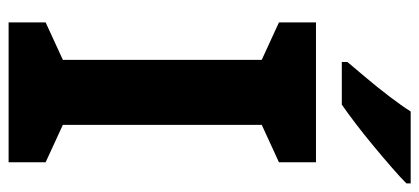

<svg xmlns="http://www.w3.org/2000/svg" viewBox="-284 -690 974 446"><g transform="rotate(90 203.0 -467.0)"><path d="M357 0H32V-86L119 -126V-588L32 -628V-714H357V-628L270 -588V-126L357 -86ZM406 -924Q392 -910 369 -890Q346 -870 319.5 -848Q293 -826 267.5 -806.5Q242 -787 223 -774H124V-787Q140 -806 161.5 -831.5Q183 -857 204 -884.5Q225 -912 239 -934H406Z"/></g></svg>

Font: Noto Sans Gurmukhi
Style: Regular
Weight: 400
Designer: Jelle Bosma - Monotype Design Team
Foundry: Monotype Imaging Inc.
Version: Version 2.003